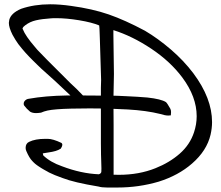

<svg xmlns="http://www.w3.org/2000/svg" viewBox="-20 -859 1010 878"><path d="M519 -420.9Q529.3 -420.4 555.7 -419.2Q582 -418 607.4 -416.5Q632.8 -415 653.8 -413.1Q716.8 -406.2 738.8 -392.1Q744.6 -387.2 758.3 -362.8Q762.2 -356.4 762.2 -346.7Q762.2 -341.3 761.2 -331.5Q757.3 -330.6 749.5 -330.6Q735.4 -330.6 712.4 -337.9Q649.9 -353.5 564.5 -358.4Q536.6 -359.9 499 -361.3Q499 -348.6 499.3 -323Q499.5 -297.4 499.5 -284.7V-210V-60.1Q507.3 -59.6 523.4 -59.6Q615.7 -59.6 690.9 -89.8Q754.9 -115.2 801.8 -156.2Q848.6 -197.3 867.2 -253.9Q879.4 -290.5 879.4 -327.6Q879.4 -416.5 813.5 -504.9Q758.3 -578.6 671.4 -636.5Q584.5 -694.3 498.5 -721.2V-699.7Q498.5 -669.4 501 -520.5Q499 -454.1 499 -421.4Q512.7 -421.4 519 -420.9ZM441.4 -362.8Q424.8 -363.3 390.6 -363.3Q362.8 -363.3 307.1 -362.3Q228.5 -360.4 197.3 -353.5Q180.2 -349.6 167.5 -343.8Q152.8 -341.8 145 -341.8Q127.9 -341.8 117.2 -348.6Q101.6 -361.3 89.8 -377.4Q88.4 -380.9 88.4 -384.8Q88.4 -393.1 95.2 -399.7Q102.1 -406.2 110.8 -407.2Q187.5 -420.9 286.1 -422.4H302.2Q225.1 -496.1 168.5 -545.4Q165.5 -548.3 150.6 -562.7Q135.7 -577.1 131.6 -581.3Q127.4 -585.4 114.5 -598.6Q101.6 -611.8 96.2 -618.2Q90.8 -624.5 80.3 -636.7Q69.8 -648.9 63.7 -657.5Q57.6 -666 50.3 -677.5Q43 -689 37.1 -700.2Q20.5 -733.4 20.5 -754.4Q20.5 -758.8 22.5 -768.6Q30.8 -799.3 76.7 -818.8Q136.7 -839.4 209.5 -839.4Q252.9 -839.4 305.2 -832Q402.3 -818.8 477.1 -793Q551.8 -767.1 643.1 -718.3Q702.6 -683.1 761.2 -632.8Q819.8 -582.5 863.8 -524.4Q949.7 -409.7 949.7 -300.8Q949.7 -272.9 942.9 -243.2Q925.8 -169.9 858.4 -111.3Q795.9 -56.6 705.6 -28.3Q614.3 -1.5 518.1 -1.5H499H493.2H469.2Q444.8 -1.5 430.7 -5.9Q318.4 -24.4 266.1 -44.9Q227.1 -58.6 204.1 -70.3Q202.6 -71.3 196 -75Q189.5 -78.6 187.5 -79.6Q185.5 -80.6 179.7 -84Q173.8 -87.4 171.4 -88.9Q168.9 -90.3 163.6 -93.8Q158.2 -97.2 155.5 -99.1Q152.8 -101.1 148.2 -104.2Q143.6 -107.4 140.6 -110.1Q137.7 -112.8 134 -116.2Q130.4 -119.6 127.4 -123Q113.8 -136.7 100.1 -168.9Q97.2 -175.8 97.2 -182.6Q97.2 -203.1 113.3 -210.4Q141.1 -224.1 187.5 -224.1H196.3H198.2Q221.7 -224.1 260.7 -205.6Q270.5 -198.2 257.8 -179.2Q247.1 -172.4 233.9 -168.5Q220.7 -164.6 201.7 -161.9Q182.6 -159.2 175.8 -157.7Q176.8 -150.9 177.7 -148.4Q210 -117.2 263.7 -98.6Q350.6 -65.4 432.1 -62Q442.9 -65.9 443.4 -73.7Q443.8 -78.6 443.8 -88.9Q443.8 -99.6 442.9 -121.6Q441.9 -143.6 441.9 -153.8V-159.7Q441.4 -173.8 441.4 -202.6V-328.1ZM359.4 -422.4Q382.8 -421.9 428.7 -421.9H441.4V-458Q441.4 -469.7 442.4 -493.2Q442.4 -495.1 436.5 -684.6Q436 -690.9 435.5 -711.4Q435.1 -731.9 433.6 -742.7Q399.9 -756.8 341.8 -766.4Q283.7 -775.9 237.3 -775.9Q218.3 -775.9 210.4 -774.9Q172.4 -772.5 144.5 -766.1Q116.7 -759.8 95.2 -743.2Q94.2 -742.2 90.8 -739.5Q87.4 -736.8 86.4 -735.4Q85.4 -733.9 83.7 -730.7Q82 -727.5 84.5 -725.1Q96.2 -694.8 139.2 -645Q148.4 -632.8 168.5 -613Q188.5 -593.3 195.3 -585.4Q216.3 -563.5 301.8 -479Q328.6 -455.1 359.4 -422.4Z"/></svg>

Font: Avessa
Style: Medium
Weight: 500
Designer: Arman Khorramak
Foundry: Arman Khorramak
Version: Version 1.000; ttfautohint (v1.8.1)